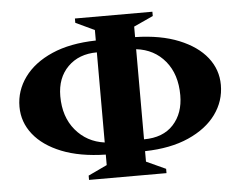

<svg xmlns="http://www.w3.org/2000/svg" viewBox="-46 -635 891 711"><g transform="rotate(-5 399.0 -280.0)"><path d="M257 20V4L327 -29V-68Q231 -70 163.5 -97Q96 -124 60 -169.5Q24 -215 24 -272Q24 -332 60 -381.5Q96 -431 163.5 -460.5Q231 -490 327 -492V-531L257 -564V-580H545V-564L473 -531V-492Q568 -490 635.5 -462.5Q703 -435 738.5 -390Q774 -345 774 -288Q774 -228 738.5 -179Q703 -130 635.5 -100Q568 -70 473 -68V-29L545 4V20ZM327 -448Q260 -448 219 -407Q178 -366 178 -298Q178 -221 219.5 -171.5Q261 -122 327 -113ZM621 -263Q621 -341 580.5 -390Q540 -439 473 -447V-112Q544 -112 582.5 -154Q621 -196 621 -263Z"/></g></svg>

Font: Spectral SC
Style: Bold
Weight: 700
Designer: Jean-Baptiste Levee
Foundry: Production Type
Version: Version 2.001